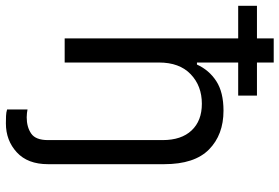

<svg xmlns="http://www.w3.org/2000/svg" viewBox="-209 -595 972 668"><g transform="rotate(90 277.0 -261.0)"><path d="M160.5 -328.1V0H76.7V-603.7H-36.9V-669H76.7V-727.3H160.5V-669H275.6V-603.7H160.5V-460.2H167.6Q186.8 -502.5 225.3 -527.5Q263.8 -552.6 328.1 -552.6Q411.9 -552.6 463.1 -502.1Q514.2 -451.7 514.2 -346.6V58.2Q514.2 128.6 473 166.5Q431.8 204.5 372.2 204.5Q359.4 204.5 346.4 204Q333.5 203.5 323.9 200.3V129.3Q329.2 130.3 336.3 131.2Q343.4 132.1 350.9 132.1Q384.9 132.1 407.7 116.5Q430.4 100.9 430.4 58.2V-340.9Q430.4 -405.9 396.8 -441.6Q363.3 -477.3 304 -477.3Q241.8 -477.3 201.2 -438.4Q160.5 -399.5 160.5 -328.1Z"/></g></svg>

Font: Inter Alia
Style: Regular
Weight: 400
Designer: Rasmus Andersson (Latin, Greek, Cyrillic etc.) and Evan from Shavian.info (Shavian, old style figures)
Foundry: Shavian.info
Version: Version 0.001;git-37ab20767